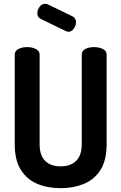

<svg xmlns="http://www.w3.org/2000/svg" viewBox="-20 -977 634 1003"><path d="M297 6Q229 6 175 -16.5Q121 -39 89 -89.5Q57 -140 57 -223V-691Q57 -712 77 -721.5Q97 -731 122 -731Q146 -731 166.5 -721.5Q187 -712 187 -691V-223Q187 -165 216 -136.5Q245 -108 297 -108Q348 -108 377.5 -136.5Q407 -165 407 -223V-691Q407 -712 426.5 -721.5Q446 -731 472 -731Q496 -731 516.5 -721.5Q537 -712 537 -691V-223Q537 -140 505 -89.5Q473 -39 418.5 -16.5Q364 6 297 6ZM337 -811Q333 -811 330 -812.5Q327 -814 323 -815L193 -878Q175 -887 175 -908Q175 -925 186.5 -941Q198 -957 215 -957Q221 -957 228 -955L360 -891Q377 -882 377 -860Q377 -844 365.5 -827.5Q354 -811 337 -811Z"/></svg>

Font: Dosis ExtraLight
Style: Bold
Weight: 700
Version: Version 3.001; ttfautohint (v1.8.2)